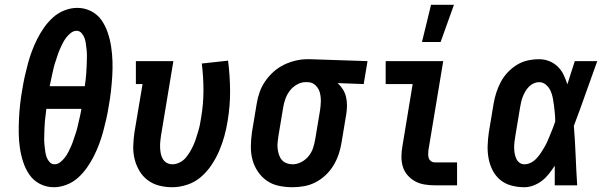

<svg xmlns="http://www.w3.org/2000/svg" viewBox="-20 -776 2540 804"><path d="M205 8Q174 8 147 -6Q120 -20 103.5 -44Q87 -68 77.5 -96.5Q68 -125 63.5 -155Q59 -185 58.5 -216Q58 -247 59.5 -278.5Q61 -310 64.5 -341.5Q68 -373 74 -405Q78 -431 84 -457.5Q90 -484 97 -510Q104 -536 113.5 -561.5Q123 -587 135.5 -612Q148 -637 164.5 -660.5Q181 -684 202 -703Q223 -722 250 -732.5Q277 -743 303 -743H304Q335 -743 362 -729Q389 -715 405.5 -691Q422 -667 431.5 -638.5Q441 -610 445.5 -580Q450 -550 451 -519Q452 -488 450 -456.5Q448 -425 444.5 -393.5Q441 -362 435 -330Q431 -304 425 -277.5Q419 -251 412 -225Q405 -199 395.5 -173.5Q386 -148 373.5 -123Q361 -98 344.5 -74.5Q328 -51 307 -32Q286 -13 259 -2.5Q232 8 206 8ZM335 -415Q337 -428 338.5 -441Q340 -454 341 -467Q342 -480 342.5 -492.5Q343 -505 343.5 -518Q344 -531 344 -543.5Q344 -556 342.5 -568.5Q341 -581 339.5 -593Q338 -605 334 -616.5Q330 -628 321.5 -637.5Q313 -647 301 -647Q288 -647 276.5 -638Q265 -629 256.5 -617.5Q248 -606 242 -594Q236 -582 230.5 -569.5Q225 -557 221 -544Q217 -531 212.5 -518.5Q208 -506 205 -493Q202 -480 199 -467Q196 -454 193.5 -441Q191 -428 188 -415ZM208 -88Q221 -88 232.5 -97Q244 -106 252.5 -117.5Q261 -129 267 -141Q273 -153 278.5 -165.5Q284 -178 288 -191Q292 -204 296.5 -216.5Q301 -229 304 -242Q307 -255 310 -268Q313 -281 316 -294Q319 -307 321 -320H174Q173 -307 171 -294Q169 -281 168 -268Q167 -255 166.5 -242.5Q166 -230 165.5 -217Q165 -204 165 -191.5Q165 -179 166.5 -166.5Q168 -154 169.5 -142Q171 -130 175 -118.5Q179 -107 187.5 -97.5Q196 -88 208 -88Z M701 8Q672 8 645.5 1Q619 -6 598 -22Q577 -38 563.5 -61Q550 -84 543.5 -110.5Q537 -137 538 -165.5Q539 -194 543 -222L577 -424H549V-520H706L654 -207Q652 -194 651 -181.5Q650 -169 650.5 -156.5Q651 -144 653.5 -132Q656 -120 662 -110Q668 -100 678.5 -94Q689 -88 702 -88Q716 -88 731 -95Q746 -102 756.5 -114Q767 -126 775 -139.5Q783 -153 789.5 -167Q796 -181 800.5 -195.5Q805 -210 809.5 -224.5Q814 -239 817 -253.5Q820 -268 822 -282Q832 -340 832 -397Q832 -454 825 -510L935 -522Q943 -460 943.5 -396.5Q944 -333 933 -268Q928 -237 919.5 -206Q911 -175 898 -144.5Q885 -114 866 -85.5Q847 -57 821.5 -35Q796 -13 764 -2.5Q732 8 701 8Z M1205 8Q1175 8 1147 2Q1119 -4 1097 -19.5Q1075 -35 1059.5 -58Q1044 -81 1037 -108Q1030 -135 1030.5 -164Q1031 -193 1035 -222L1055 -342Q1059 -367 1067.5 -391Q1076 -415 1091 -436.5Q1106 -458 1125.5 -475.5Q1145 -493 1168.5 -504.5Q1192 -516 1217 -522Q1242 -528 1266 -528H1281L1519 -520L1503 -424L1394 -428Q1407 -416 1416 -401.5Q1425 -387 1429 -370Q1433 -353 1433 -334.5Q1433 -316 1430 -298L1410 -178Q1406 -153 1398 -129.5Q1390 -106 1376.5 -83.5Q1363 -61 1344 -43Q1325 -25 1302 -13Q1279 -1 1254 3.5Q1229 8 1205 8ZM1205 -88Q1224 -88 1242 -97.5Q1260 -107 1272.5 -122.5Q1285 -138 1291 -156.5Q1297 -175 1300 -193L1320 -313Q1323 -332 1323.5 -351Q1324 -370 1319.5 -387.5Q1315 -405 1302 -418Q1289 -431 1270 -432H1259Q1241 -432 1223.5 -422Q1206 -412 1194 -396.5Q1182 -381 1175.5 -363Q1169 -345 1166 -327L1146 -207Q1144 -193 1142.5 -180Q1141 -167 1142.5 -154Q1144 -141 1148 -128.5Q1152 -116 1160 -106.5Q1168 -97 1180 -92.5Q1192 -88 1205 -88Z M1800 0Q1779 0 1757.5 -3.5Q1736 -7 1718 -17Q1700 -27 1686.5 -42.5Q1673 -58 1667 -77.5Q1661 -97 1661 -119Q1661 -141 1665 -163L1708 -424H1595V-520H1836L1774 -147Q1773 -138 1773 -129.5Q1773 -121 1775.5 -113.5Q1778 -106 1785 -101Q1792 -96 1801 -96H1894V0ZM1747 -600 1785 -756H1881L1825 -600Z M2176 8Q2148 8 2121.5 1Q2095 -6 2075 -22.5Q2055 -39 2043 -62.5Q2031 -86 2026 -112.5Q2021 -139 2022 -166.5Q2023 -194 2027 -222L2047 -342Q2051 -366 2058.5 -389Q2066 -412 2077.5 -433.5Q2089 -455 2106.5 -473.5Q2124 -492 2145.5 -505Q2167 -518 2190.5 -523Q2214 -528 2238 -528Q2260 -528 2280 -520Q2300 -512 2315.5 -497Q2331 -482 2340 -463Q2349 -444 2356 -423Q2364 -448 2371.5 -472Q2379 -496 2387 -520H2481Q2456 -452 2432.5 -384.5Q2409 -317 2383 -249Q2388 -187 2390.5 -124.5Q2393 -62 2397 0H2303Q2303 -20 2303 -40.5Q2303 -61 2303 -82Q2292 -65 2279 -48.5Q2266 -32 2250 -19.5Q2234 -7 2214.5 0.5Q2195 8 2176 8ZM2176 -88Q2190 -88 2203.5 -95Q2217 -102 2227 -113Q2237 -124 2245 -136Q2253 -148 2260.5 -161Q2268 -174 2273.5 -187Q2279 -200 2284.5 -213.5Q2290 -227 2295.5 -240.5Q2301 -254 2305 -267Q2305 -284 2303.5 -300.5Q2302 -317 2300 -333Q2298 -349 2295 -365Q2292 -381 2285.5 -395.5Q2279 -410 2266.5 -421Q2254 -432 2237 -432Q2226 -432 2215 -427Q2204 -422 2195 -413Q2186 -404 2180 -393.5Q2174 -383 2169.5 -372Q2165 -361 2162.5 -349.5Q2160 -338 2158 -327L2138 -207Q2136 -195 2134.5 -182.5Q2133 -170 2133 -158Q2133 -146 2135 -134.5Q2137 -123 2141.5 -112.5Q2146 -102 2155 -95Q2164 -88 2176 -88Z"/></svg>

Font: Iosevka Curly Slab
Style: Bold Italic
Weight: 700
Italic angle: -9°
Monospace: yes
Designer: Belleve Invis
Foundry: Belleve Invis
Version: Version 22.1.2; ttfautohint (v1.8.4)